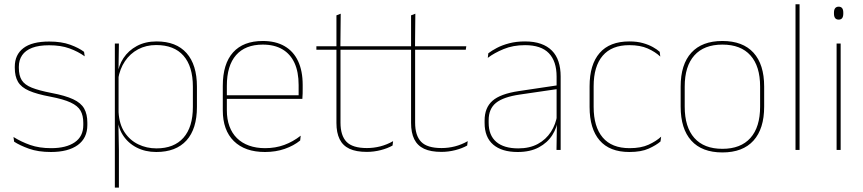

<svg xmlns="http://www.w3.org/2000/svg" viewBox="-20 -684 3938 876"><path d="M212.5 9.5Q154 9.5 112.2 -5.5Q70.5 -20.5 44.5 -37.5L41.5 -59Q76.5 -37 117.8 -22.5Q159 -8 213.5 -8Q282 -8 321 -34.8Q360 -61.5 360 -113.5V-123.5Q360 -157 347.5 -179Q335 -201 302.5 -216.2Q270 -231.5 209.5 -243Q148 -254.5 112.5 -270Q77 -285.5 62.2 -310.5Q47.5 -335.5 47.5 -374.5V-379.5Q47.5 -434.5 86.8 -464.5Q126 -494.5 204.5 -494.5Q260.5 -494.5 300.2 -480Q340 -465.5 363.5 -447.5L366.5 -427Q336 -449 296.8 -463.2Q257.5 -477.5 204 -477.5Q157 -477.5 126.5 -465.8Q96 -454 81 -432Q66 -410 66 -379.5V-374.5Q66 -339.5 79.2 -318.2Q92.5 -297 125 -284Q157.5 -271 214 -260Q278 -248 313.8 -231.2Q349.5 -214.5 364 -188.8Q378.5 -163 378.5 -124.5V-113.5Q378.5 -54 334.8 -22.2Q291 9.5 212.5 9.5Z M693 9.5Q643 9.5 603.2 -11Q563.5 -31.5 540 -68.5Q516.5 -105.5 516 -155.5H510L521 -172Q524 -117.5 548.2 -80.8Q572.5 -44 610.8 -25.5Q649 -7 694 -7Q774 -7 817 -55.5Q860 -104 860 -196V-288.5Q860 -381 817.2 -429.8Q774.5 -478.5 692.5 -478.5Q646.5 -478.5 610 -459Q573.5 -439.5 550 -404.5Q526.5 -369.5 519 -323L510 -341.5H515.5Q520.5 -384 543.2 -418.8Q566 -453.5 604.5 -474.2Q643 -495 694.5 -495Q784 -495 831.2 -441.8Q878.5 -388.5 878.5 -288.5V-196Q878.5 -96 830.8 -43.2Q783 9.5 693 9.5ZM522.5 172H504V-485.5H522.5L520.5 -356L521 -346.5V-138L520 -130.5L522.5 0Z M1189 9.5Q1097.5 9.5 1047 -40.2Q996.5 -90 996.5 -180.5V-292.5Q996.5 -392.5 1043.2 -444.8Q1090 -497 1179 -497Q1237.5 -497 1278.2 -473.5Q1319 -450 1340 -405.2Q1361 -360.5 1361 -296.5V-279.5Q1361 -268.5 1360.8 -257.5Q1360.5 -246.5 1359.5 -233H1342.5Q1342.5 -250.5 1342.5 -266.5Q1342.5 -282.5 1342.5 -296Q1342.5 -355.5 1323.8 -396.5Q1305 -437.5 1268.5 -459Q1232 -480.5 1179 -480.5Q1099 -480.5 1057 -432.5Q1015 -384.5 1015 -292.5V-243.5V-239.5V-181Q1015 -140 1026.8 -108Q1038.5 -76 1061 -53.8Q1083.5 -31.5 1116 -19.8Q1148.5 -8 1189.5 -8Q1237 -8 1277 -22.8Q1317 -37.5 1352 -65L1349.5 -43Q1320 -19 1279 -4.8Q1238 9.5 1189 9.5ZM1353 -233H1005V-249.5H1353Z M1653.5 9Q1605 9 1574.5 -5.2Q1544 -19.5 1529.5 -49Q1515 -78.5 1515 -123V-462.5H1533.5V-124.5Q1533.5 -65.5 1561 -37Q1588.5 -8.5 1654 -8.5Q1685 -8.5 1715.2 -16.2Q1745.5 -24 1773.5 -40L1771 -20Q1748 -7 1716.8 1Q1685.5 9 1653.5 9ZM1764.5 -457H1423.5V-473H1767ZM1533 -468H1515V-614L1534.5 -621.5Z M1994 9Q1945.5 9 1915 -5.2Q1884.5 -19.5 1870 -49Q1855.5 -78.5 1855.5 -123V-462.5H1874V-124.5Q1874 -65.5 1901.5 -37Q1929 -8.5 1994.5 -8.5Q2025.5 -8.5 2055.8 -16.2Q2086 -24 2114 -40L2111.5 -20Q2088.5 -7 2057.2 1Q2026 9 1994 9ZM2105 -457H1764V-473H2107.5ZM1873.5 -468H1855.5V-614L1875 -621.5Z M2538 0H2519L2521 -128L2519.5 -131.5V-292V-334.5Q2519.5 -404.5 2484.2 -441.2Q2449 -478 2375.5 -478Q2321 -478 2278 -460.2Q2235 -442.5 2205.5 -420L2208 -441Q2223.5 -453 2247.2 -465.5Q2271 -478 2303.2 -486.5Q2335.5 -495 2375.5 -495Q2417 -495 2447.5 -484.2Q2478 -473.5 2498.2 -453Q2518.5 -432.5 2528.2 -402.8Q2538 -373 2538 -335ZM2342 9.5Q2269.5 9.5 2230.2 -24.2Q2191 -58 2191 -123V-134.5Q2191 -192.5 2227 -224.2Q2263 -256 2347.5 -268.5L2528.5 -295.5L2529 -278.5L2351 -252.5Q2276 -241.5 2242.8 -214.5Q2209.5 -187.5 2209.5 -135.5V-124Q2209.5 -66.5 2244.2 -36.8Q2279 -7 2344.5 -7Q2396.5 -7 2433.8 -27.2Q2471 -47.5 2493.5 -82.2Q2516 -117 2522.5 -160.5L2532 -142H2526Q2522 -102.5 2500 -67.8Q2478 -33 2438.5 -11.8Q2399 9.5 2342 9.5Z M2851.5 9.5Q2761.5 9.5 2715.8 -43.5Q2670 -96.5 2670 -196V-290.5Q2670 -389.5 2715.8 -442.2Q2761.5 -495 2851.5 -495Q2886.5 -495 2913 -487.5Q2939.5 -480 2958.8 -469.2Q2978 -458.5 2990 -447.5L2992.5 -426Q2969.5 -447.5 2935.2 -462.8Q2901 -478 2851 -478Q2771 -478 2729.8 -429.8Q2688.5 -381.5 2688.5 -290.5V-196.5Q2688.5 -105.5 2729.8 -56.8Q2771 -8 2852.5 -8Q2904.5 -8 2939 -23.8Q2973.5 -39.5 2996.5 -60.5L2993.5 -38.5Q2974 -21.5 2939.8 -6Q2905.5 9.5 2851.5 9.5Z M3276 11.5Q3182.5 11.5 3134 -42.5Q3085.5 -96.5 3085.5 -197.5V-289Q3085.5 -390 3134.2 -443.5Q3183 -497 3276 -497Q3369 -497 3417.8 -443.5Q3466.5 -390 3466.5 -289V-197.5Q3466.5 -96.5 3417.8 -42.5Q3369 11.5 3276 11.5ZM3276 -5Q3359.5 -5 3403.8 -54.5Q3448 -104 3448 -197.5V-289Q3448 -382 3404 -431.2Q3360 -480.5 3276 -480.5Q3192 -480.5 3148 -431.2Q3104 -382 3104 -289V-197.5Q3104 -104 3148 -54.5Q3192 -5 3276 -5Z M3628 0H3609.5V-664.5H3628Z M3815.5 0H3797V-485.5H3815.5ZM3806.5 -594.5Q3796 -594.5 3790.5 -601.2Q3785 -608 3785 -622V-626.5Q3785 -640 3790.5 -646.8Q3796 -653.5 3806.5 -653.5Q3817 -653.5 3822.2 -646.8Q3827.5 -640 3827.5 -626.5V-622Q3827.5 -608 3822.2 -601.2Q3817 -594.5 3806.5 -594.5Z"/></svg>

Font: Anek Malayalam Thin
Style: Regular
Weight: 250
Version: Version 1.003